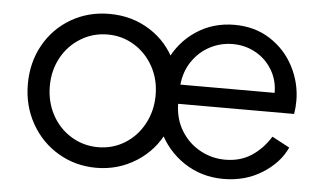

<svg xmlns="http://www.w3.org/2000/svg" viewBox="-44 -616 1173 696"><g transform="rotate(5 542.5 -268.0)"><path d="M55 -269Q55 -348 90.5 -411.5Q126 -475 188.5 -511.5Q251 -548 328 -548Q410 -548 475 -507Q540 -466 572 -396L550 -395Q582 -466 643.5 -507Q705 -548 783 -548Q857 -548 913 -512Q969 -476 999.5 -417Q1030 -358 1030 -293Q1030 -268 1026 -245H604Q605 -189 631.5 -146.5Q658 -104 700.5 -81Q743 -58 791 -58Q846 -58 886.5 -84.5Q927 -111 955 -156L1019 -122Q993 -65 931.5 -26.5Q870 12 791 12Q711 12 647.5 -30Q584 -72 551 -144H573Q540 -72 474 -30Q408 12 328 12Q253 12 190.5 -24.5Q128 -61 91.5 -125.5Q55 -190 55 -269ZM520 -269Q520 -326 494.5 -372.5Q469 -419 425 -446Q381 -473 328 -473Q275 -473 230.5 -446Q186 -419 160.5 -372.5Q135 -326 135 -269Q135 -211 160.5 -164Q186 -117 230.5 -90Q275 -63 328 -63Q381 -63 425 -90Q469 -117 494.5 -164.5Q520 -212 520 -269ZM783 -478Q739 -478 700.5 -458Q662 -438 636.5 -401Q611 -364 606 -315H949Q949 -361 926.5 -398.5Q904 -436 866 -457Q828 -478 783 -478Z"/></g></svg>

Font: Trafiko Sans Variable
Style: Regular
Weight: 400
Designer: Gumpita Rahayu / Trafiko
Foundry: Tokotype / Trafiko
Version: Version 0.001;FEAKit 1.0